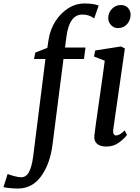

<svg xmlns="http://www.w3.org/2000/svg" viewBox="-131 -835 807 1107"><path d="M357 -815Q407 -815 438 -803L412 -729Q381 -752 343 -751Q269 -751 252 -624L244 -561H362L353 -495H235L172 -3Q158 109 107 180Q56 251 -26 252Q-50 252 -74.5 249.5Q-99 247 -111 244L-87 168Q-79 172 -52.5 179.5Q-26 187 -9 187Q20 187 36 157Q52 127 60 69L131 -495H65L73 -532L142 -559L149 -606Q158 -664 188 -711.5Q218 -759 262 -787Q306 -815 357 -815ZM521 -79Q521 -67 525.5 -60.5Q530 -54 537 -54Q548 -54 559.5 -60.5Q571 -67 588 -83L601 -57Q586 -36 555 -13Q524 10 482 10Q447 10 428.5 -6Q410 -22 413 -53Q418 -97 439 -242Q467 -436 473 -485L411 -509L418 -544L566 -567L589 -556L522 -89ZM493 -731Q493 -762 514.5 -784Q536 -806 565 -806Q592 -806 607 -789.5Q622 -773 622 -749Q621 -717 601 -695Q581 -673 549 -673Q526 -673 509.5 -690Q493 -707 493 -731Z"/></svg>

Font: Koeln Type Serif
Style: Italic
Weight: 400
Italic angle: -8°
Designer: Eben Sorkin
Foundry: Eben Sorkin
Version: Version 2.002